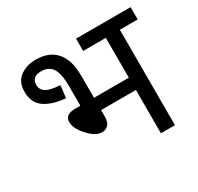

<svg xmlns="http://www.w3.org/2000/svg" viewBox="-137 -796 992 960"><g transform="rotate(-30 358.5 -316.0)"><path d="M174 -632Q122 -632 84 -605Q46 -578 46 -520Q46 -456 90.5 -425.5Q135 -395 210 -389L218 -460Q161 -463 137.5 -478Q114 -493 114 -521Q114 -568 169 -568Q212 -568 232 -538Q242 -523 247.5 -498Q253 -473 253 -426V-321H224Q164 -321 164 -278Q164 -240 204.5 -195.5Q245 -151 283 -151Q302 -151 317 -165.5Q332 -180 332 -213V-250H533V0H614V-551H717V-622H402V-551H533V-321H332V-437Q332 -499 320.5 -532.5Q309 -566 291 -586Q251 -632 174 -632Z"/></g></svg>

Font: Noto Sans Devanagari
Style: Regular
Weight: 400
Designer: Jelle Bosma - Monotype Design Team
Foundry: Monotype Imaging Inc.
Version: Version 1.901